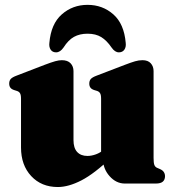

<svg xmlns="http://www.w3.org/2000/svg" viewBox="-20 -738 712 772"><path d="M394 -100V-108.5H386.5V-341Q386.5 -357 382.2 -363.5Q378 -370 370 -372.5L358.5 -376Q348 -379.5 343.5 -385.8Q339 -392 339 -402Q339 -413.5 345.2 -420.5Q351.5 -427.5 369 -434L482.5 -477.5Q507.5 -487 522.8 -491.5Q538 -496 553 -496Q575 -496 586.2 -483.5Q597.5 -471 597.5 -452V-103Q597.5 -83.5 600.5 -75.2Q603.5 -67 611 -63.5L622.5 -58.5Q633.5 -54 638.5 -46.5Q643.5 -39 643.5 -29.5Q643.5 -15.5 634.8 -7.8Q626 0 606.5 0H482Q447 0 420.5 -29.8Q394 -59.5 394 -100ZM64.5 -145V-341Q64.5 -357 60.2 -363.5Q56 -370 47.5 -372.5L36.5 -376Q26 -379.5 21.5 -385.8Q17 -392 17 -402Q17 -413.5 23.2 -420.5Q29.5 -427.5 47 -434L160 -477.5Q186.5 -487.5 201.8 -491.8Q217 -496 228.5 -496Q252 -496 263.8 -483.5Q275.5 -471 275.5 -452V-174.5Q275.5 -143 290.2 -127Q305 -111 331.5 -111Q348 -111 365.8 -117.5Q383.5 -124 397.5 -136.5L415 -152L444.5 -120.5L429.5 -106.5Q359.5 -39.5 307.5 -12.8Q255.5 14 212.5 14Q146.5 14 105.5 -30Q64.5 -74 64.5 -145ZM332 -602.5Q300.5 -602.5 277.5 -589.8Q254.5 -577 235.5 -547Q222 -527.5 205.5 -527.5Q191 -527.5 183.8 -538.2Q176.5 -549 178.5 -565.5Q185 -642 228.5 -680.2Q272 -718.5 332 -718.5Q392.5 -718.5 435.8 -680.2Q479 -642 485.5 -565.5Q487.5 -549 480 -538.2Q472.5 -527.5 458 -527.5Q442 -527.5 428.5 -547Q409.5 -575 387.2 -588.8Q365 -602.5 332 -602.5Z"/></svg>

Font: Fraunces Black
Style: Regular
Weight: 900
Version: Version 1.000;[b76b70a41]